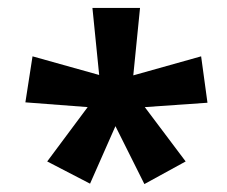

<svg xmlns="http://www.w3.org/2000/svg" viewBox="-20 -886 572 484"><path d="M333 -866 316 -696 487 -744 503 -627 345 -616 448 -479 344 -422 271 -568 207 -423 99 -479 201 -616 44 -628 62 -744 230 -697 213 -866Z"/></svg>

Font: Noto Sans Telugu UI ExtraCondensed
Style: Bold
Weight: 700
Width: 2
Designer: Jelle Bosma - Monotype Design Team
Foundry: Monotype Imaging Inc.
Version: Version 2.006